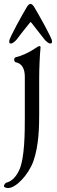

<svg xmlns="http://www.w3.org/2000/svg" viewBox="-55 -668 287 975"><path d="M97 -553C100 -557 101 -557 104 -553C128 -523 158 -485 170 -469C177 -459 192 -447 200 -447C209 -447 209 -451 209 -460C209 -475 140 -597 120 -630C115 -639 108 -648 100 -648C92 -648 85 -639 80 -630C60 -597 -8 -475 -8 -460C-8 -451 -8 -447 1 -447C9 -447 24 -460 31 -469C43 -485 72 -523 97 -553ZM144 -275C144 -320 147 -388 151 -429C151 -432 148 -434 144 -434C136 -434 91 -393 24 -377C20 -376 17 -370 17 -365C17 -359 20 -353 25 -352C59 -345 71 -315 71 -279V-69C71 0 71 136 42 197C23 237 0 254 -24 260C-26 261 -35 269 -35 277C-35 284 -21 287 -14 287C26 287 89 220 114 152C143 72 144 -29 144 -91Z"/></svg>

Font: EB Garamond 12
Style: Regular
Weight: 400
Version: Version 0.016+